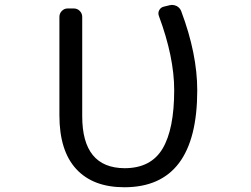

<svg xmlns="http://www.w3.org/2000/svg" viewBox="-20 -789 1040 797"><path d="M496.1 -11.7Q366.2 -11.7 296.4 -87.4Q226.6 -163.1 226.6 -310.5V-718.8Q226.6 -733.4 236.8 -743.7Q247.1 -753.9 260.7 -753.9H286.1Q300.8 -753.9 311 -743.7Q321.3 -733.4 321.3 -718.8V-306.6Q321.3 -91.8 497.1 -90.8Q606.4 -90.8 654.8 -171.9Q703.1 -252.9 703.1 -415Q703.1 -551.8 639.6 -722.7Q634.8 -735.4 641.1 -747.1Q647.5 -758.8 661.1 -761.7L685.5 -767.6Q690.4 -768.6 694.3 -768.6Q704.1 -768.6 713.9 -763.7Q727.5 -755.9 732.4 -742.2Q798.8 -565.4 798.8 -414.1Q798.8 -11.7 496.1 -11.7Z"/></svg>

Font: Rounded-L Mgen+ 2m regular
Style: Regular
Weight: 400
Designer: [Source Han Sans]
Ryoko NISHIZUKA  (kana & ideographs); Paul D. Hunt (Latin, Greek & Cyrillic); Wenlong ZHANG  (bopomofo
Version: Version 1.059.20150602